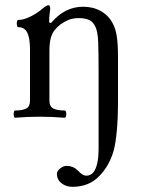

<svg xmlns="http://www.w3.org/2000/svg" viewBox="-20 -451 551 742"><path d="M96 -82V-254Q96 -289 91 -309Q86 -329 76 -337.5Q66 -346 51 -346Q47 -346 45.5 -353Q44 -360 45.5 -367Q47 -374 51 -374Q66 -374 84 -381Q102 -388 118.5 -398.5Q135 -409 146 -419Q154 -426 159.5 -428.5Q165 -431 168 -431Q174 -431 174 -417Q173 -406 171.5 -395Q170 -384 170 -364L177 -362Q204 -394 235 -409.5Q266 -425 301 -425Q340 -425 370 -408Q400 -391 416 -360Q427 -340 431.5 -309.5Q436 -279 436 -232V-82H361V-173Q361 -247 359.5 -287.5Q358 -328 349 -347Q339 -368 323 -374.5Q307 -381 285 -381Q260 -381 243.5 -373.5Q227 -366 214 -357Q201 -347 191 -334.5Q181 -322 176 -303Q171 -284 171 -254V-82ZM39 4Q35 4 33.5 -3Q32 -10 33.5 -17Q35 -24 39 -24Q68 -24 82 -32Q96 -40 96 -62V-98H171V-62Q171 -40 185.5 -32Q200 -24 229 -24Q234 -24 235.5 -17Q237 -10 235.5 -3Q234 4 229 4Q205 2 181 1Q157 0 134 0Q110 0 86.5 1Q63 2 39 4ZM260 271Q235 271 217.5 257Q200 243 200 221Q200 210 212.5 200Q225 190 238 190Q250 190 261 194.5Q272 199 282 209Q291 219 299 223.5Q307 228 313 228Q329 228 339.5 216.5Q350 205 355.5 181.5Q361 158 361 124V-106H436V-62Q436 5 431.5 54Q427 103 419 132Q411 160 397 185Q383 210 363 230Q344 250 318 260.5Q292 271 260 271Z"/></svg>

Font: Junicode VF
Style: Regular
Weight: 400
Designer: Peter S. Baker
Version: Version 2.213